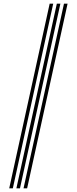

<svg xmlns="http://www.w3.org/2000/svg" viewBox="-20 -820 416 1040"><path d="M107.5 200 326.5 -800H346L127 200ZM30 200 249 -800H268.2L49.5 200ZM68.8 200 287.8 -800H307L88.2 200Z"/></svg>

Font: Big Shoulders Inline Text Thin SemiBold
Style: Regular
Weight: 600
Version: Version 2.002